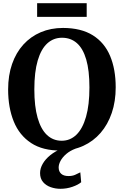

<svg xmlns="http://www.w3.org/2000/svg" viewBox="-20 -926 771 1195"><path d="M360.2 11Q246.5 12.1 173.5 -35.9Q100.4 -84 65.5 -170.1Q30.6 -256.2 30.6 -369.3Q30.6 -457.1 55.2 -527.7Q79.8 -598.3 125.3 -648.5Q170.9 -698.6 233.6 -725.4Q296.3 -752.1 372.4 -752.1Q485.5 -751.7 558 -706.2Q630.5 -660.7 665.3 -577.8Q700.1 -494.9 700.1 -382.4Q700.1 -294.9 675.6 -222.9Q651.1 -150.9 605.9 -98.8Q560.7 -46.7 498.3 -18.2Q435.9 10.2 360.2 11ZM364.1 -50Q416.9 -50 455.6 -87.5Q494.2 -125 515.4 -199Q536.6 -272.9 536.6 -381.7Q536.6 -488 516.5 -556.3Q496.4 -624.7 458.2 -657.9Q420 -691.1 366 -691.1Q313.1 -691.1 274.5 -656.1Q235.9 -621.1 214.8 -549.7Q193.7 -478.4 193.7 -369.7Q193.7 -263.9 214 -192.9Q234.2 -121.9 272.3 -85.9Q310.4 -50 364.1 -50ZM355.7 249.1Q324.8 249.1 295.6 238.9Q266.5 228.7 247.9 207Q229.4 185.2 229.4 151.2Q229.4 121.9 246.1 93Q262.9 64 293.3 39.6Q323.7 15.1 363.8 -1L398.2 -5L450.5 -1Q415.6 12.2 392.2 32.5Q368.7 52.8 356.9 74.9Q345.1 97 345.1 116.2Q345.1 141.1 360.6 155.4Q376.1 169.7 406.5 169.7Q429.5 169.7 446.5 162.5Q463.4 155.3 479.8 146.6L485.3 208.1Q466.4 224.3 430.7 236.7Q395 249.1 355.7 249.1ZM519.6 -906.2V-820.9H211.1V-906.2Z"/></svg>

Font: Merriweather Light
Style: Regular
Weight: 300
Version: Version 2.100